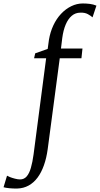

<svg xmlns="http://www.w3.org/2000/svg" viewBox="-128 -835 576 1107"><path d="M154 -604.5Q161.5 -650 179.5 -688.5Q197.5 -727 224 -755.2Q250.5 -783.5 282.8 -799.2Q315 -815 349.5 -815Q370.5 -815 390.2 -812.5Q410 -810 428 -802.5L405.5 -735Q396.5 -743.5 379 -753.2Q361.5 -763 335.5 -762Q307 -762 285.8 -744Q264.5 -726 250.8 -693.5Q237 -661 231 -616L223.5 -555H347.5L341.5 -499H216.5L147 25Q140 76.5 125.2 118Q110.5 159.5 88.5 189Q66.5 218.5 37 234.8Q7.5 251 -28.5 252Q-52.5 252.5 -74.2 250.2Q-96 248 -107.5 244.5L-87.5 178Q-84 180.5 -71 185.8Q-58 191 -41.5 195.2Q-25 199.5 -12.5 199.5Q11 199.5 26 182Q41 164.5 50.2 132.2Q59.5 100 65.5 55.5L138 -499H68.5L75 -527.5L147 -553Z"/></svg>

Font: Merriweather 36pt Light
Style: Italic
Weight: 300
Italic angle: -7.8°
Version: Version 2.101